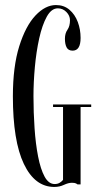

<svg xmlns="http://www.w3.org/2000/svg" viewBox="-20 -730 394 760"><path d="M195 10Q118 10 74.5 -81Q31 -172 31 -349Q31 -466.5 56.2 -547Q81.5 -627.5 120.5 -668.8Q159.5 -710 201.5 -710Q233 -710 254.8 -691.5Q276.5 -673 287.8 -643.2Q299 -613.5 299 -580Q299 -529.5 267.5 -529.5Q250.5 -529.5 243.8 -542.2Q237 -555 237 -576.5Q237 -598 247 -612.2Q257 -626.5 257 -650Q257 -668 242.8 -682.5Q228.5 -697 209 -697Q183.5 -697 165.2 -664Q147 -631 135.2 -578Q123.5 -525 118 -464.5Q112.5 -404 112.5 -349Q112.5 -284.5 116.8 -222.5Q121 -160.5 130.8 -110.5Q140.5 -60.5 156.5 -31Q172.5 -1.5 196.5 -1.5Q208.5 -1.5 217 -7Q225.5 -12.5 229.5 -18V-306.5H190V-316.5H341V-306.5H299V0H287Q286.5 -1 281.2 -3.8Q276 -6.5 264.5 -6.5Q250.5 -6.5 233 1.8Q215.5 10 195 10Z"/></svg>

Font: Imbue 100pt
Style: Regular
Weight: 400
Designer: Tyler Finck
Foundry: Etcetera Type Company
Version: Version 1.102; ttfautohint (v1.8.3)